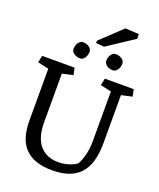

<svg xmlns="http://www.w3.org/2000/svg" viewBox="-180 -1118 1023 1237"><g transform="rotate(20 331.5 -499.5)"><path d="M175.8 -266.6Q175.8 -157.7 221.7 -105Q267.6 -52.2 348.1 -52.2Q386.7 -52.2 420.4 -63.5Q454.1 -74.7 474.1 -89.4Q490.7 -119.6 501.5 -162.6Q512.2 -205.6 512.2 -254.4V-596.2L437.5 -612.8L447.3 -660.6H645.5L655.3 -612.8L581.1 -596.2V-265.6Q581.1 -123.5 519 -56.4Q457 10.7 328.6 10.7Q207 10.7 145 -50Q83 -110.8 83 -239.7V-596.2L7.8 -612.8L17.6 -660.6H240.2L250 -612.8L175.8 -596.2ZM191.9 -772Q191.9 -784.2 195.3 -795.4Q198.7 -806.6 204.8 -815.2Q210.9 -823.7 218.8 -828.6Q226.6 -833.5 235.4 -833.5Q248 -833.5 259.3 -830.1Q270.5 -826.7 278.6 -820.8Q286.6 -814.9 291.3 -806.9Q295.9 -798.8 295.9 -789.6Q295.9 -777.3 292.5 -766.4Q289.1 -755.4 283.2 -746.8Q277.3 -738.3 269.5 -733.4Q261.7 -728.5 252.9 -728.5Q240.2 -728.5 229 -731.9Q217.8 -735.4 209.5 -741.5Q201.2 -747.6 196.5 -755.4Q191.9 -763.2 191.9 -772ZM416.5 -772Q416.5 -784.2 419.9 -795.4Q423.3 -806.6 429.2 -815.2Q435.1 -823.7 442.9 -828.6Q450.7 -833.5 459.5 -833.5Q472.2 -833.5 483.4 -830.1Q494.6 -826.7 502.9 -820.8Q511.2 -814.9 515.9 -806.9Q520.5 -798.8 520.5 -789.6Q520.5 -777.3 517.1 -766.4Q513.7 -755.4 507.6 -746.8Q501.5 -738.3 493.7 -733.4Q485.8 -728.5 477.1 -728.5Q464.4 -728.5 453.1 -731.9Q441.9 -735.4 433.8 -741.5Q425.8 -747.6 421.1 -755.4Q416.5 -763.2 416.5 -772ZM315.9 -873 461.4 -1010.3 555.2 -1005.4V-973.1L372.1 -852.1L315.9 -857.4Z"/></g></svg>

Font: Noticia Text
Style: Regular
Weight: 400
Designer: JM Sole
Foundry: JM Sole
Version: Version 1.003